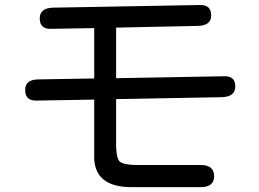

<svg xmlns="http://www.w3.org/2000/svg" viewBox="-20 -731 1040 771"><path d="M358.4 -113.3V-331.1L126 -327.1Q81.1 -326.2 81.1 -369.1Q81.1 -411.1 131.8 -412.1L358.4 -416V-618.2L185.5 -615.2Q139.6 -613.3 139.6 -657.2Q139.6 -698.2 191.4 -700.2L783.2 -710.9Q828.1 -711.9 828.1 -668.9Q828.1 -628.9 776.4 -627L446.3 -620.1V-417L878.9 -424.8Q924.8 -426.8 924.8 -383.8Q924.8 -342.8 872.1 -340.8L446.3 -333V-140.6Q448.2 -93.8 460.9 -82Q479.5 -68.4 528.3 -68.4H786.1Q839.8 -68.4 839.8 -23.4Q839.8 20.5 786.1 20.5H512.7Q351.6 22.5 358.4 -113.3Z"/></svg>

Font: jf-openhuninn-2.1
Style: Regular
Weight: 400
Designer: [Kosugi Maru]
Designed by MOTOYA      

[Varela Round]
Joe Prince (Latin component); Avraham Cornfeld (Hebrew component)
Foundry: justfont Co., Ltd.
Version: 2.1